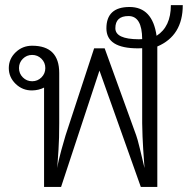

<svg xmlns="http://www.w3.org/2000/svg" viewBox="-20 -735 739 755"><path d="M598.6 -552.2V0H533.7L371.1 -457.5L220.2 0H153.3V-390.6Q132.3 -379.9 106.4 -379.4Q68.8 -378.9 41.7 -405Q14.6 -431.2 14.6 -467.3Q14.6 -503.4 41.5 -529.3Q68.4 -555.2 106.4 -555.2Q212.9 -555.2 212.9 -447.8V-250.5Q212.9 -231 212.2 -194.3Q211.4 -157.7 205.1 -74.2Q209.5 -103 221.4 -145.5Q233.4 -188 237.8 -202.6L350.1 -544.9H391.6L515.6 -202.6Q520 -191.4 530 -150.6Q540 -109.9 548.3 -74.2Q542 -157.7 540.5 -198Q539.1 -238.3 539.1 -250.5V-545.4Q531.2 -544.9 522.5 -544.9Q398.4 -544.9 398.4 -623.5Q398.4 -707.5 489.3 -707.5Q579.6 -707.5 595.7 -594.2Q651.9 -629.9 651.9 -714.8H698.7Q698.7 -594.7 598.6 -552.2ZM158.2 -467.3Q158.2 -488.8 143.1 -503.9Q127.9 -519 106.4 -519Q85 -519 69.8 -503.9Q54.7 -488.8 54.7 -467.3Q54.7 -445.8 69.8 -430.7Q85 -415.5 106.4 -415.5Q127.9 -415.5 143.1 -430.7Q158.2 -445.8 158.2 -467.3ZM539.1 -581.1Q538.6 -671.9 485.4 -671.9Q433.6 -671.9 433.6 -624Q433.6 -581.1 525.4 -580.6Q532.2 -580.6 539.1 -581.1Z"/></svg>

Font: Roboto Web
Style: Light
Weight: 300
Designer: Google
Version: Version 1.200310; 2013